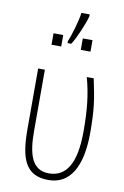

<svg xmlns="http://www.w3.org/2000/svg" viewBox="-94 -892 619 956"><g transform="rotate(10 216.0 -414.0)"><path d="M196 -678H215C236 -709 273 -796 280 -828V-838H238C234 -801 212 -726 196 -687ZM119 -656H168V-714H119ZM267 -656H316V-714H267ZM220 10C327 10 385 -82 385 -258C385 -370 378 -421 355 -528H320C343 -443 351 -369 351 -258C351 -98 305 -23 217 -23C128 -23 108 -106 108 -218V-528H74V-222C74 -77 101 10 220 10Z"/></g></svg>

Font: Kathrein 37 Thin Condensed
Style: Regular
Weight: 250
Width: 3
Designer: Lazydogs Typefoundry, based on Open Sans by Ascender Corporation
Foundry: Lazydogs Typefoundry
Version: Version 1.003;PS 001.003;hotconv 1.0.88;makeotf.lib2.5.64775